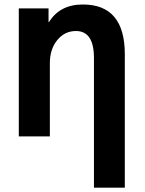

<svg xmlns="http://www.w3.org/2000/svg" viewBox="-20 -613 650 863"><path d="M64.5 0V-575.2H198.2V-513.7H200.2Q249 -592.8 352.5 -592.8Q541 -592.8 541 -369.1V230.5H402.3V-352.5Q402.3 -473.6 321.3 -473.6Q270.5 -473.6 237.3 -432.6Q204.1 -391.6 204.1 -330.1V0Z"/></svg>

Font: Gothic A1 ExtraBold
Style: Regular
Weight: 800
Designer: HanYang I&C Co.,Ltd.
Foundry: HanYang I&C Co.,Ltd.
Version: Version 2.50